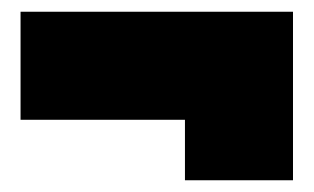

<svg xmlns="http://www.w3.org/2000/svg" viewBox="-20 -409 534 327"><path d="M295 -102V-205H15V-389H479V-102Z"/></svg>

Font: Boz Display
Style: Regular
Weight: 900
Version: Version 2.000; ttfautohint (v1.8.3)